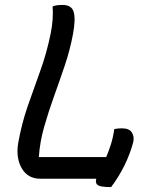

<svg xmlns="http://www.w3.org/2000/svg" viewBox="-20 -727 640 781"><path d="M144 0Q93 0 68.5 -42.5Q44 -85 54 -145Q68 -224 93 -296Q118 -368 144 -439.5Q170 -511 186 -590Q192 -619 194 -647.5Q196 -676 194 -701Q205 -705 214.5 -706Q224 -707 234 -707Q272 -707 280 -677.5Q288 -648 277 -589Q265 -524 243.5 -460.5Q222 -397 199.5 -334.5Q177 -272 159.5 -210.5Q142 -149 138 -88H412Q422 -111 431 -139.5Q440 -168 445 -202Q459 -205 476 -205Q506 -205 516.5 -188Q527 -171 522 -149Q509 -100 486 -53.5Q463 -7 432 34Q390 34 378.5 26.5Q367 19 371 3Q371 1 372 0Z"/></svg>

Font: Recursive Mn Csl St
Style: Italic
Weight: 400
Italic angle: -15°
Monospace: yes
Version: Version 1.079;hotconv 1.0.112;makeotfexe 2.5.65598; ttfautoh